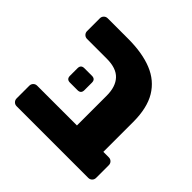

<svg xmlns="http://www.w3.org/2000/svg" viewBox="-146 -719 866 866"><g transform="rotate(45 287.0 -285.5)"><path d="M66.3 0Q55.6 0 48.4 -7.2Q41.1 -14.5 41.1 -25.1V-106Q41.1 -116.6 48.4 -123.9Q55.6 -131.1 66.3 -131.1H319.8V-320.8Q319.8 -378.3 291.3 -408.8Q262.9 -439.3 201.9 -439.3H76.3Q65.6 -439.3 58.4 -446.5Q51.1 -453.8 51.1 -464.4V-545.9Q51.1 -556.5 58.4 -563.8Q65.6 -571 76.3 -571H206.9Q296.9 -571 359.5 -545.7Q422.1 -520.5 455.2 -465.7Q488.2 -410.9 488.2 -321.4V-131.1H523.1Q533.7 -131.1 541 -123.9Q548.2 -116.6 548.2 -106V-25.1Q548.2 -14.5 541 -7.2Q533.7 0 523.1 0ZM161.1 -245.4Q139.1 -245.4 139.1 -267.4V-315.4Q139.1 -337.4 161.1 -337.4H209.1Q231.1 -337.4 231.1 -315.4V-267.4Q231.1 -245.4 209.1 -245.4Z"/></g></svg>

Font: Rubik Light
Style: Regular
Weight: 300
Designer: Hubert and Fischer
Foundry: Hubert and Fischer
Version: Version 2.300;gftools[0.9.30]